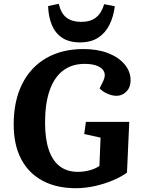

<svg xmlns="http://www.w3.org/2000/svg" viewBox="-20 -976 742 1010"><path d="M660 -335 648 -68Q620 -47 575.5 -28Q531 -9 480 2.5Q429 14 379 14Q277 14 203.5 -25.5Q130 -65 91 -140Q52 -215 52 -321Q52 -445 96.5 -534Q141 -623 223.5 -670.5Q306 -718 419 -718Q493 -718 548.5 -696.5Q604 -675 635.5 -637.5Q667 -600 667 -553Q667 -517 645 -494.5Q623 -472 593 -472Q570 -472 545 -483Q520 -494 504 -511L524 -552Q536 -578 528 -597.5Q520 -617 494 -628.5Q468 -640 425 -640Q358 -640 311.5 -604.5Q265 -569 241 -500Q217 -431 217 -331Q217 -245 237 -187Q257 -129 295.5 -100.5Q334 -72 389 -72Q421 -72 451 -80Q481 -88 503 -103L509 -252L423 -271L432 -335ZM289 -956Q301 -905 330 -883Q359 -861 407 -861Q456 -861 485 -884Q514 -907 528 -954L584 -943Q577 -888 555.5 -845Q534 -802 496 -777.5Q458 -753 401 -753Q344 -753 307.5 -777Q271 -801 253 -844Q235 -887 233 -944Z"/></svg>

Font: Literata 18pt
Style: Bold Italic
Weight: 700
Italic angle: -2°
Designer: Latin by Veronika Burian and Jose Scaglione. Greek by Irene Vlachou. Cyrillic by Vera Evstafieva
Foundry: TypeTogether
Version: Version 3.103;gftools[0.9.29]